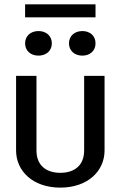

<svg xmlns="http://www.w3.org/2000/svg" viewBox="-20 -850 557 886"><path d="M95.8 -770H420.8V-830H95.8ZM95.8 -650C95.8 -615 122.5 -593.3 157.5 -593.3C192.5 -593.3 219.2 -615 219.2 -650C219.2 -685 192.5 -706.7 157.5 -706.7C122.5 -706.7 95.8 -685 95.8 -650ZM298.3 -650C298.3 -615 325 -593.3 360 -593.3C395 -593.3 420.8 -615 420.8 -650C420.8 -685 395 -706.7 360 -706.7C325 -706.7 298.3 -685 298.3 -650ZM54.2 -155.8C54.2 -60 132.5 15.8 258.3 15.8C384.2 15.8 462.5 -60 462.5 -155.8V-500H368.3V-155.8C368.3 -84.2 320.8 -52.5 258.3 -52.5C195.8 -52.5 148.3 -84.2 148.3 -155.8V-500H54.2Z"/></svg>

Font: Boon Medium
Style: Regular
Weight: 500
Designer: Sungsit Sawaiwan
Foundry: FontUni
Version: Version 2.0